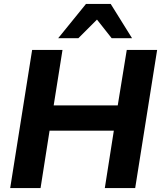

<svg xmlns="http://www.w3.org/2000/svg" viewBox="-20 -960 822 980"><path d="M32 0 144 -705H299L254 -422H581L627 -705H782L670 0H515L561 -293H233L187 0ZM277 -765 419 -940H545L654 -765H550L475 -860L380 -765Z"/></svg>

Font: Nunito Sans ExtraBold
Style: Italic
Weight: 800
Italic angle: -9°
Designer: Vernon Adams
Foundry: Vernon Adams
Version: Version 3.006; ttfautohint (v1.8.3)